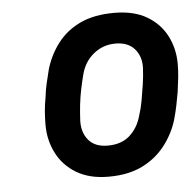

<svg xmlns="http://www.w3.org/2000/svg" viewBox="-41 -847 545 538"><g transform="rotate(-5 232.0 -578.0)"><path d="M244 -350Q190 -350 153.5 -372Q117 -394 98.5 -430.5Q80 -467 80 -510Q80 -528 81.5 -547.5Q83 -567 87 -588Q89 -607 93.5 -626Q98 -645 103 -665Q115 -705 139.5 -737Q164 -769 203 -787.5Q242 -806 299 -806Q354 -806 390.5 -784.5Q427 -763 445.5 -727Q464 -691 464 -648Q464 -629 462 -610Q460 -591 457 -570Q454 -552 450 -532.5Q446 -513 440 -492Q428 -453 402.5 -420.5Q377 -388 338 -369Q299 -350 244 -350ZM249 -437Q288 -437 311.5 -458.5Q335 -480 344 -514Q350 -532 354 -554Q358 -576 361.5 -599.5Q365 -623 366 -646Q367 -678 348.5 -699Q330 -720 295 -720Q260 -720 233.5 -698.5Q207 -677 198 -642Q193 -623 188.5 -601.5Q184 -580 181.5 -557.5Q179 -535 178 -513Q177 -480 195 -458.5Q213 -437 249 -437Z"/></g></svg>

Font: Finlandica Medium
Style: Italic
Weight: 500
Italic angle: -8°
Designer: Niklas Ekholm, Juho Hiilivirta, Jaakko Suomalainen
Foundry: Helsinki Type Studio
Version: Version 1.063